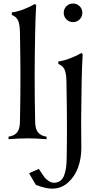

<svg xmlns="http://www.w3.org/2000/svg" viewBox="-20 -804 562 1109"><path d="M180.2 -366.2Q180.2 -227.1 183.1 -100.1Q183.6 -59.6 199.5 -39.6Q215.3 -19.5 249 -14.6V0Q185.5 -4.9 139.2 -4.9Q92.8 -4.9 29.3 0V-14.6Q63 -19.5 78.9 -39.6Q94.7 -59.6 95.2 -100.1Q98.1 -227.1 98.1 -366.2Q98.1 -455.1 95.2 -619.1Q94.2 -662.6 84.7 -684.8Q75.2 -707 48.3 -717.8V-732.4Q77.6 -735.4 115.2 -749.8Q152.8 -764.2 182.1 -781.2L189 -773.9Q184.6 -700.7 183.1 -618.7Q180.2 -456.1 180.2 -366.2ZM292 251.5Q314.5 251.5 329.6 239.5Q344.7 227.5 352.1 204.8Q359.4 182.1 362.1 159.9Q364.7 137.7 365.2 106.4Q366.7 28.3 366.7 -83Q366.7 -171.9 363.8 -335.9Q362.8 -379.4 353.3 -401.6Q343.8 -423.8 316.9 -434.6V-449.2Q346.2 -452.1 383.8 -466.6Q421.4 -481 450.7 -498L457.5 -490.7Q453.1 -417.5 451.7 -335.4Q448.7 -172.9 448.7 -108.4Q448.7 -64.5 449.2 -22.7Q449.7 19 449.7 51.8Q449.7 110.4 431.2 162.6Q412.6 214.8 373.3 250.2Q334 285.6 281.7 285.6Q242.7 285.6 187 263.7Q186 262.2 147.9 196.8L204.1 171.4Q207 175.3 218.5 193.1Q230 210.9 238 221.2Q246.1 231.4 261.2 241.5Q276.4 251.5 292 251.5ZM363.8 -691.9Q348.1 -707.5 348.1 -730Q348.1 -752.4 363.8 -768.1Q379.4 -783.7 401.9 -783.7Q424.3 -783.7 439.9 -768.1Q455.6 -752.4 455.6 -730Q455.6 -707.5 439.9 -691.9Q424.3 -676.3 401.9 -676.3Q379.4 -676.3 363.8 -691.9Z"/></svg>

Font: Flanker
Style: Regular
Weight: 400
Designer: Flanker
Foundry: Flanker
Version: Version 2.027